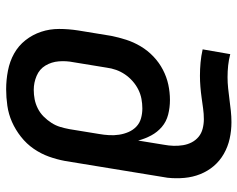

<svg xmlns="http://www.w3.org/2000/svg" viewBox="-96 -482 791 640"><g transform="rotate(-90 300.0 -162.5)"><path d="M212 213Q184 213 157 207Q130 201 106.5 187.5Q83 174 66 154Q49 134 39 109Q29 84 26.5 56Q24 28 27 0L83 -342Q88 -369 97.5 -395.5Q107 -422 123.5 -446Q140 -470 163.5 -488.5Q187 -507 213 -518.5Q239 -530 267 -534Q295 -538 322 -538Q353 -538 384 -532Q415 -526 441 -511.5Q467 -497 485.5 -473.5Q504 -450 513.5 -421.5Q523 -393 523 -361.5Q523 -330 518 -298L500 -188Q495 -163 487 -138Q479 -113 465 -89.5Q451 -66 431 -47Q411 -28 387 -15.5Q363 -3 337.5 2.5Q312 8 286 8Q261 8 237.5 2Q214 -4 196.5 -19Q179 -34 168 -54.5Q157 -75 151 -98L137 -12Q134 4 133.5 20Q133 36 135.5 51.5Q138 67 145 80.5Q152 94 163.5 103.5Q175 113 190.5 117Q206 121 222 121Q240 121 258 118.5Q276 116 294 113.5Q312 111 330.5 109.5Q349 108 367 108Q389 108 411 110Q433 112 455 117L439 209Q420 204 401 202Q382 200 362 200Q344 200 325 202Q306 204 287 206.5Q268 209 249.5 211Q231 213 212 213ZM258 -84Q274 -84 290 -87Q306 -90 321 -97.5Q336 -105 349 -116.5Q362 -128 371.5 -142Q381 -156 386.5 -171.5Q392 -187 394 -203L412 -313Q417 -338 415 -362.5Q413 -387 401 -407Q389 -427 366.5 -436.5Q344 -446 320 -446Q304 -446 288.5 -443Q273 -440 258 -432.5Q243 -425 231 -413Q219 -401 210 -387Q201 -373 196.5 -358Q192 -343 189 -327L173 -229Q170 -212 169 -195Q168 -178 170.5 -161.5Q173 -145 179.5 -130Q186 -115 197.5 -104Q209 -93 225 -88.5Q241 -84 258 -84Z"/></g></svg>

Font: Iosevka Curly SmBdExObl
Style: Regular
Weight: 600
Width: 7
Italic angle: -9°
Monospace: yes
Designer: Belleve Invis
Foundry: Belleve Invis
Version: Version 11.1.0; ttfautohint (v1.8.3)